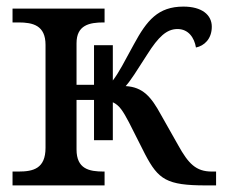

<svg xmlns="http://www.w3.org/2000/svg" viewBox="-20 -562 685 582"><path d="M18 0H297V-42H294C250 -42 212 -50 212 -109V-259H265V-137H322V-252C342 -243 353 -225 371 -191L420 -94C460 -18 485 0 604 0H635V-42H622C574 -42 551 -66 520 -122L468 -214C438 -269 413 -298 361 -301C377 -319 393 -345 427 -398C460 -450 485 -474 518 -474C551 -474 569 -448 574 -418C599 -423 622 -444 622 -481C622 -517 592 -542 536 -542C459 -542 425 -500 386 -428C356 -373 341 -343 322 -318V-425H265V-305H212V-431C212 -486 251 -494 294 -494H297V-536H18V-494H36C80 -494 118 -485 118 -426V-114C118 -51 81 -42 36 -42H18Z"/></svg>

Font: Noto Serif Thai
Style: Regular
Weight: 400
Designer: Monotype Design Team
Foundry: Monotype Imaging Inc.
Version: Version 1.901